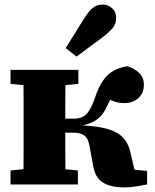

<svg xmlns="http://www.w3.org/2000/svg" viewBox="-20 -805 676 838"><path d="M26 0V-61L129 -71H220L320 -61V0ZM26 -439V-500H322V-439L220 -429H129ZM82 0Q82 -31 82.5 -68Q83 -105 83 -144Q83 -183 83 -217V-283Q83 -317 83 -356Q83 -395 82.5 -433Q82 -471 82 -500H266Q266 -471 265.5 -433Q265 -395 265 -355.5Q265 -316 265 -280V-226Q265 -188 265 -147Q265 -106 265.5 -68.5Q266 -31 266 0ZM387 -79 370 -171Q366 -191 358 -203Q350 -215 335 -220.5Q320 -226 298 -226H213V-287H301Q324 -287 340 -294.5Q356 -302 369 -322Q382 -342 394 -377Q410 -425 429.5 -453Q449 -481 474.5 -495.5Q500 -510 535 -516Q566 -507 587 -487Q608 -467 608 -435Q608 -399 584 -377Q560 -355 523 -355Q492 -355 467.5 -366.5Q443 -378 423 -397L504 -440Q488 -418 475 -396.5Q462 -375 449 -345Q437 -318 421.5 -300.5Q406 -283 385 -272.5Q364 -262 333 -256V-258Q404 -255 448 -242.5Q492 -230 516 -205.5Q540 -181 549 -141L580 -8L457 -75L622 -59V0Q605 3 578 8Q551 13 522 13Q465 13 430.5 -7.5Q396 -28 387 -79ZM267 -595Q277 -612 288 -629.5Q299 -647 312.5 -668.5Q326 -690 343 -718Q366 -755 384 -770Q402 -785 428 -785Q452 -785 469.5 -769Q487 -753 487 -726Q487 -700 470.5 -681Q454 -662 425 -640Q400 -622 380.5 -607.5Q361 -593 345 -581Q329 -569 314 -558Z"/></svg>

Font: Source Serif 4 ExtraBold
Style: Regular
Weight: 800
Designer: Frank Grießhammer
Foundry: Adobe Systems Incorporated
Version: Version 4.004;hotconv 1.0.116;makeotfexe 2.5.65601